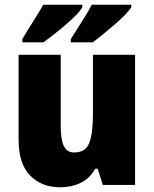

<svg xmlns="http://www.w3.org/2000/svg" viewBox="-20 -786 654 816"><path d="M554 -553V0H417L395 -69H385Q362 -28 323 -9Q284 10 236 10Q157 10 108 -40Q59 -90 59 -193V-553H238V-249Q238 -194 251 -166Q264 -138 295 -138Q345 -138 360 -180Q375 -222 375 -299V-553ZM538 -756Q530 -742 511 -722.5Q492 -703 467 -681.5Q442 -660 417.5 -640Q393 -620 374 -606H281V-620Q305 -659 330.5 -698.5Q356 -738 370 -766H538ZM330 -756Q323 -742 304 -722.5Q285 -703 260 -681.5Q235 -660 210 -640.5Q185 -621 165 -606H75V-620Q98 -659 123.5 -699Q149 -739 164 -766H330Z"/></svg>

Font: Noto Sans Hebrew SemiCondensed Black
Style: Regular
Weight: 900
Width: 4
Designer: Ben Nathan
Foundry: Google LLC
Version: Version 3.001; ttfautohint (v1.8.4.7-5d5b)